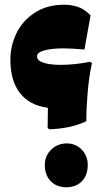

<svg xmlns="http://www.w3.org/2000/svg" viewBox="-20 -734 452 814"><path d="M182 -192 183 -277Q106 -287 65 -339Q24 -391 24 -481Q24 -540 50 -593.5Q76 -647 128 -680.5Q180 -714 252 -714Q283 -714 310 -705Q337 -696 364 -669L338 -524Q281 -529 251 -529Q200 -529 168.5 -520.5Q137 -512 137 -495Q137 -477 164.5 -468Q192 -459 238 -459Q295 -459 361 -472L370 -467Q357 -408 351.5 -340.5Q346 -273 346 -220Q277 -188 188 -186ZM170 -35Q170 -73 197 -99.5Q224 -126 263 -126Q301 -126 326.5 -99.5Q352 -73 352 -35Q352 9 327 34.5Q302 60 261 60Q221 60 195.5 34.5Q170 9 170 -35Z"/></svg>

Font: Lalezar
Style: Regular
Weight: 400
Designer: Borna Izadpanah
Foundry: Borna Izadpanah
Version: Version 1.003;November 28, 2018;FontCreator 11.5.0.2421 64-b